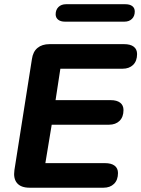

<svg xmlns="http://www.w3.org/2000/svg" viewBox="-20 -876 660 896"><path d="M47.3 -82.4 128.9 -599.8Q133.7 -634.7 155 -652.3Q176.2 -670 211.3 -670H559.2Q588.5 -670 604.1 -658.1Q619.7 -646.1 619.7 -623.7Q619.7 -591.4 601.3 -573.3Q582.8 -555.3 552.2 -555.3H261.7L239.3 -408.7H496.6Q525 -408.7 540.7 -396.8Q556.3 -384.8 556.3 -362.4Q556.3 -330.1 537.9 -312Q519.4 -294 488.7 -294H221.3L191.7 -114.7H470Q499.3 -114.7 514.9 -102.8Q530.6 -90.8 530.6 -68.4Q530.6 -36.1 512.1 -18Q493.7 0 463 0H118.5Q77.8 0 59.7 -21.4Q41.5 -42.7 47.3 -82.4ZM239.7 -809Q239.7 -830.4 253 -843.4Q266.2 -856.3 288.2 -856.3H565Q585.9 -856.3 597.4 -847.4Q608.9 -838.6 608.9 -822.2Q608.9 -800.7 595.7 -787.8Q582.5 -774.9 560.4 -774.9H283.6Q262.7 -774.9 251.2 -784.3Q239.7 -793.7 239.7 -809Z"/></svg>

Font: SN Pro Thin
Style: Italic
Weight: 200
Italic angle: -9°
Designer: Tobias Whetton
Foundry: Supernotes
Version: Version 1.003;Glyphs 3.3 (3324)